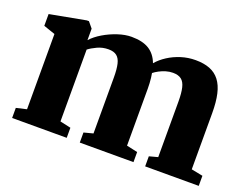

<svg xmlns="http://www.w3.org/2000/svg" viewBox="-91 -728 1159 904"><g transform="rotate(20 489.0 -276.0)"><path d="M33 0V-50.5L85 -62.5V-439.5L27 -459.5V-518.5L206.5 -552H217L241 -523V-465.5Q261.5 -488.5 294.2 -508Q327 -527.5 363.5 -539.5Q400 -551.5 431.5 -551.5Q487 -551.5 519.8 -531Q552.5 -510.5 568 -469Q588 -492.5 616.8 -511Q645.5 -529.5 680.2 -540.5Q715 -551.5 752.5 -551.5Q794 -551.5 824 -539.8Q854 -528 873.2 -503Q892.5 -478 901.5 -438.5Q910.5 -399 910.5 -343V-62L968 -50.5V0H699.5V-50.5L742.5 -62V-340Q742.5 -383 736.2 -409.2Q730 -435.5 714.8 -447.2Q699.5 -459 672.5 -459Q655 -459 637.5 -453.8Q620 -448.5 605 -440.5Q590 -432.5 579.5 -424Q581.5 -413.5 583 -401Q584.5 -388.5 585.2 -375.2Q586 -362 586 -348V-62.5L641 -50.5V0H372V-50.5L418 -62.5V-342.5Q418 -384.5 412 -410Q406 -435.5 391.2 -447.2Q376.5 -459 349.5 -459Q320 -459 294.2 -447Q268.5 -435 252.5 -422.5V-62.5L306.5 -50.5V0Z"/></g></svg>

Font: Merriweather 60pt Black
Style: Regular
Weight: 900
Version: Version 2.100